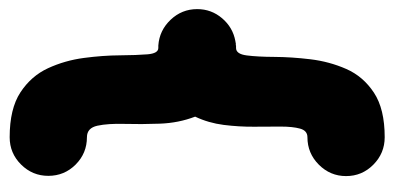

<svg xmlns="http://www.w3.org/2000/svg" viewBox="-268 -574 851 415"><g transform="rotate(90 157.5 -366.5)"><path d="M330.1 -45.4Q330.1 -11.2 305.7 13.4Q281.2 38.1 246.6 38.1Q185.1 38.1 149.7 14.9Q114.3 -8.3 97.4 -44.9Q80.6 -81.5 75.2 -122.6Q69.8 -163.6 69.6 -200.2Q69.3 -236.8 67.4 -260Q65.4 -283.2 53.7 -283.2Q52.2 -283.2 50.8 -283.2Q50.8 -283.2 50.3 -283.2Q49.3 -283.2 48.3 -283.2Q48.3 -283.2 48.3 -283.2Q15.6 -285.6 -7.3 -309.8Q-30.3 -334 -30.3 -367.2Q-30.3 -397.9 -10.5 -421.1Q9.3 -444.3 38.6 -449.7Q38.6 -449.7 39.1 -449.7Q40 -450.2 41 -450.2Q41.5 -450.2 42 -450.2Q42.5 -450.2 43.5 -450.7Q44.4 -450.7 44.9 -450.7Q45.4 -450.7 46.4 -450.7Q46.9 -450.7 47.4 -450.7Q48.3 -451.2 48.8 -451.2Q49.8 -451.2 50.3 -451.2Q50.8 -451.2 51.8 -451.2Q52.7 -451.2 53.7 -451.2Q66.9 -451.2 69.8 -474.4Q72.8 -497.6 73 -534.2Q73.2 -570.8 78.1 -611.8Q83 -652.8 99.1 -689.5Q115.2 -726.1 150.4 -749.3Q185.5 -772.5 246.6 -772.5Q281.2 -772.5 305.9 -748Q330.6 -723.6 330.6 -689Q330.6 -654.8 305.9 -630.1Q281.2 -605.5 246.6 -605.5Q232.4 -605.5 228 -589.6Q223.6 -573.7 223.6 -547.6Q223.6 -521.5 223.9 -489.5Q224.1 -457.5 220 -424.6Q215.8 -391.6 202.1 -362.8Q215.8 -327.1 217.3 -286.6Q218.8 -246.1 217.8 -210.2Q216.8 -174.3 221.7 -151.6Q226.6 -128.9 246.6 -128.9Q281.2 -128.9 305.7 -104.5Q330.1 -80.1 330.1 -45.4Z"/></g></svg>

Font: Mikhak Black
Style: Regular
Weight: 900
Designer: Amin Abedi
Version: Version 3.3